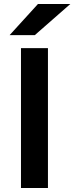

<svg xmlns="http://www.w3.org/2000/svg" viewBox="-20 -941 372 961"><path d="M332 -921 154 -765H28L170 -921ZM85 0V-700H220V0Z"/></svg>

Font: ReCut ExtraBold
Style: Regular
Weight: 800
Designer: Giant Group (for alternate capitals set)
Version: Version 2.002;FEAKit 1.0